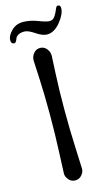

<svg xmlns="http://www.w3.org/2000/svg" viewBox="-163 -930 564 983"><g transform="rotate(-15 118.5 -438.0)"><path d="M60 -642Q60 -663 73.5 -679.5Q87 -696 108 -696Q129 -696 142.5 -679.5Q156 -663 156 -642Q156 -639 151.5 -550.5Q147 -462 147 -355Q147 -248 151.5 -153Q156 -58 156 -42Q156 -26 142.5 -10Q129 6 108 6Q87 6 73.5 -10Q60 -26 60 -42Q60 -58 64.5 -153Q69 -248 69 -355Q69 -462 64.5 -550.5Q60 -639 60 -642ZM266 -866Q266 -834 233 -793.5Q200 -753 162 -753Q138 -753 105 -775.5Q72 -798 52 -798Q32 -798 20 -791Q8 -784 5 -776Q-3 -753 -12 -753Q-29 -753 -29 -774.5Q-29 -796 -4.5 -821.5Q20 -847 57.5 -847Q95 -847 135 -831.5Q175 -816 192.5 -816Q210 -816 221 -832.5Q232 -849 238 -865.5Q244 -882 251 -882Q266 -882 266 -866Z"/></g></svg>

Font: Macondo
Style: Regular
Weight: 400
Version: Version 2.001